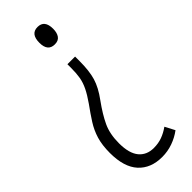

<svg xmlns="http://www.w3.org/2000/svg" viewBox="-244 -559 780 780"><g transform="rotate(-45 145.5 -169.0)"><path d="M199 -316Q199 -260 188 -223Q177 -186 146 -144Q112 -97 94 -58.5Q76 -20 76 33Q76 91 99 119Q122 147 163 147Q189 147 211 139Q233 131 254 116L276 158Q252 176 222.5 186.5Q193 197 161 197Q96 197 59 156.5Q22 116 22 35Q22 -10 32 -43Q42 -76 60.5 -105Q79 -134 103 -167Q124 -197 135.5 -220.5Q147 -244 151 -267Q155 -290 155 -321V-342H199ZM216 -485Q216 -462 206.5 -448.5Q197 -435 176 -435Q136 -435 136 -484Q136 -535 176 -535Q216 -535 216 -485Z"/></g></svg>

Font: Noto Sans Ethiopic ExtraCondensed Light
Style: Regular
Weight: 300
Width: 2
Designer: Monotype Design Team
Foundry: Monotype Imaging Inc.
Version: Version 2.102; ttfautohint (v1.8.4.7-5d5b)